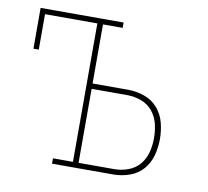

<svg xmlns="http://www.w3.org/2000/svg" viewBox="-65 -601 729 672"><g transform="rotate(10 300.0 -265.0)"><path d="M161 0V-19H232V-511H46V-385H27V-530H322V-511H252V-301H379Q408 -301 436.5 -291Q465 -281 484 -259Q503 -237 510.5 -208.5Q518 -180 518 -150Q518 -121 510.5 -92.5Q503 -64 484 -42Q465 -20 436.5 -10Q408 0 379 0ZM252 -19H379Q404 -19 428.5 -28Q453 -37 469 -56.5Q485 -76 491 -100.5Q497 -125 497 -150Q497 -176 491 -200.5Q485 -225 469 -244.5Q453 -264 428.5 -273Q404 -282 379 -282H252Z"/></g></svg>

Font: Iosevka Slab Thin Extended
Style: Regular
Weight: 100
Width: 7
Monospace: yes
Designer: Belleve Invis
Foundry: Belleve Invis
Version: Version 11.1.1; ttfautohint (v1.8.3)